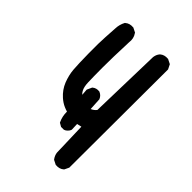

<svg xmlns="http://www.w3.org/2000/svg" viewBox="-225 -847 950 950"><g transform="rotate(45 250.0 -372.0)"><path d="M348.1 8.8 328.6 -1 326.7 -2 325.2 -3.9Q314 -18.6 311.5 -37.1V-37.6L306.2 -213.4L281.7 -208L283.2 -171.4V-168.9L282.2 -167Q280.8 -162.6 278.1 -158.9Q275.4 -155.3 272.5 -152.3Q269.5 -149.4 265.9 -146.7Q262.2 -144 257.8 -142.6L255.9 -141.6H253.9H238.3H235.8L233.4 -143.1L219.7 -150.9L217.3 -152.3L215.8 -155.3Q202.6 -183.1 203.1 -215.8Q191.4 -219.2 180.7 -223.9Q169.9 -228.5 159.9 -235.1Q149.9 -241.7 141.1 -249.5Q110.8 -276.4 96.2 -313Q89.4 -330.6 85 -348.6Q80.6 -366.7 79.1 -384.8Q76.2 -420.4 75.2 -495.6Q74.7 -532.7 75.2 -561.8Q75.7 -590.8 77.1 -610.8Q80.1 -650.9 81.1 -676.3Q82 -703.6 94.7 -727.5L95.7 -729L97.2 -730Q113.8 -744.6 139.6 -742.2H141.6L143.1 -741.2L162.6 -731.4L164.6 -730.5L166 -728Q182.1 -705.6 177.7 -674.8Q175.3 -616.7 174.3 -571.5Q173.3 -526.4 173.3 -493.2Q173.3 -460 173.8 -434.8Q174.3 -409.7 174.8 -393.1Q175.8 -360.8 185.5 -343.8Q189.9 -335 197.8 -328.1L195.3 -359.4V-362.3L196.3 -364.3L206.1 -385.7L207 -387.7L208.5 -389.2Q223.6 -401.9 245.1 -399.4H246.6L248 -398.4Q265.1 -391.1 272.5 -374L273.4 -372.6V-370.6L276.9 -307.6Q294.4 -315.4 303.7 -328.1L313.5 -707.5V-708Q314 -711.9 314.9 -715.3Q315.9 -718.8 316.9 -722.2Q317.9 -725.6 319.6 -728.8Q321.3 -731.9 323.2 -734.9Q325.2 -737.8 327.6 -740.7L328.1 -741.2L328.6 -741.7Q345.2 -756.3 371.1 -753.9H373L374.5 -752.9L394 -743.2L397 -741.7L398.4 -738.8L408.2 -719.2L409.2 -717.3V-714.8L407.2 -30.3V-27.8L406.2 -25.9L396.5 -5.4L395.5 -3.9L394 -2.4Q377.4 12.2 351.6 9.8H349.6Z"/></g></svg>

Font: NaikaiFont
Style: Bold
Weight: 700
Version: Version 1.89